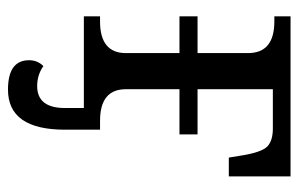

<svg xmlns="http://www.w3.org/2000/svg" viewBox="-158 -418 773 498"><g transform="rotate(90 229.0 -169.5)"><path d="M438 -536.1V-376H389.2L383.8 -409.2Q375.5 -460.9 360.6 -475.6Q345.7 -490.2 314 -490.2H211.9V-294.9H329.1V-248H211.9V-108.9Q211.9 -42 293.9 -42H316.9V0H22.9V-42H36.1Q118.2 -42 118.2 -108.9V-248H22.9V-294.9H118.2V-425.8Q118.2 -494.1 36.1 -494.1H22.9V-536.1ZM316.9 -42V48.8Q316.9 196.8 212.9 196.8Q136.7 196.8 136.7 142.1Q136.7 120.1 151.9 105Q174.8 121.1 203.6 121.1Q260.7 121.1 260.7 48.8V-42Z"/></g></svg>

Font: Droid-TTFautohint Serif
Style: Regular
Weight: 400
Foundry: Ascender Corporation
Version: Version 1.00; ttfautohint (v1.00rc1.4-1a1c-dirty) -l 8 -r 50